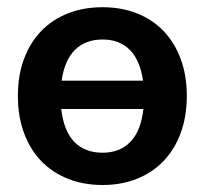

<svg xmlns="http://www.w3.org/2000/svg" viewBox="-20 -513 576 540"><path d="M268.6 -492.7Q321.8 -492.7 365.5 -475.3Q409.2 -458 440.2 -425.5Q471.2 -393.1 488.3 -346.9Q505.4 -300.8 505.4 -243.7Q505.4 -185.5 488.3 -139.2Q471.2 -92.8 440.2 -60.3Q409.2 -27.8 365.5 -10.3Q321.8 7.3 268.6 7.3Q214.8 7.3 170.9 -10.3Q127 -27.8 95.7 -60.3Q64.5 -92.8 47.4 -139.2Q30.3 -185.5 30.3 -243.7Q30.3 -300.8 47.4 -346.9Q64.5 -393.1 95.7 -425.5Q127 -458 170.9 -475.3Q214.8 -492.7 268.6 -492.7ZM268.6 -83.5Q317.4 -83.5 346.9 -114.3Q376.5 -145 383.3 -206.5H152.3Q159.2 -145 188.7 -114.3Q218.3 -83.5 268.6 -83.5ZM268.6 -401.9Q220.2 -401.9 190.9 -372.8Q161.6 -343.8 153.3 -286.1H382.3Q374 -343.8 345 -372.8Q315.9 -401.9 268.6 -401.9Z"/></svg>

Font: Carlito
Style: Bold
Weight: 700
Designer: Lukasz Dziedzic
Foundry: tyPoland Lukasz Dziedzic
Version: Version 1.104